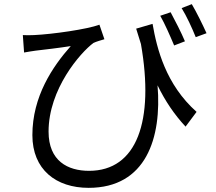

<svg xmlns="http://www.w3.org/2000/svg" viewBox="-20 -839 1040 925"><path d="M802 -780 752 -763C774 -725 800 -665 819 -620L871 -640C854 -681 822 -743 802 -780ZM904 -819 855 -800C878 -763 905 -705 923 -660L975 -679C956 -721 926 -782 904 -819ZM90 -670 96 -586C116 -590 133 -592 152 -595C188 -599 271 -609 321 -617C233 -518 136 -374 136 -188C136 -22 250 66 407 66C684 66 760 -175 739 -428C776 -352 820 -287 874 -229L927 -300C779 -432 736 -603 715 -724L636 -701L659 -627C724 -256 640 -16 409 -16C307 -16 214 -63 214 -205C214 -410 367 -585 430 -632C444 -639 470 -646 483 -650L459 -720C401 -698 232 -674 144 -670C125 -669 105 -669 90 -670Z"/></svg>

Font: Noto Sans CJK JP
Style: Regular
Weight: 400
Designer: Ryoko NISHIZUKA 西塚涼子 (kana, bopomofo & ideographs); Paul D. Hunt (Latin, Greek & Cyrillic); Sandoll Communications 산돌커뮤니
Foundry: Adobe
Version: Version 2.004;hotconv 1.0.118;makeotfexe 2.5.65603